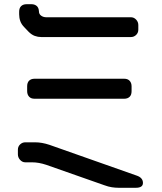

<svg xmlns="http://www.w3.org/2000/svg" viewBox="-20 -789 768 912"><path d="M144 -320H570Q586 -320 595.5 -329Q605 -338 605 -356V-379Q605 -395 596 -405Q587 -415 570 -415H144Q128 -415 118.5 -406Q109 -397 109 -379V-356Q109 -340 118 -330Q127 -320 144 -320ZM100 -18H132Q164 -18 200 -6L476 91Q495 98 511.5 100.5Q528 103 544 103H625Q659 103 659 80Q659 55 629 45L215 -101Q179 -113 147 -113H100Q86 -113 75.5 -103Q65 -93 65 -78V-56Q65 -41 75.5 -29.5Q86 -18 100 -18ZM116 -638Q130 -624 145 -618.5Q160 -613 176 -613H602Q616 -613 626.5 -623Q637 -633 637 -648V-670Q637 -685 626.5 -696Q616 -707 602 -707H200Q186 -707 175.5 -714.5Q165 -722 165 -735Q164 -753 154 -761Q144 -769 130 -769H106Q90 -769 80.5 -760Q71 -751 71 -733V-721Q71 -704 76.5 -688.5Q82 -673 96 -659Z"/></svg>

Font: WDXL Lubrifont SC
Style: Regular
Weight: 400
Designer: [WDXL Lubrifont] Copyright 2020-2022 (c) NightFurySL2001, Skr-ZERO; [ZCOOL QingKe HuangYou] Copyright 2018-2022 (c) The 
Version: Version 2.001;hotconv 1.1.1;makeotfexe 2.6.0